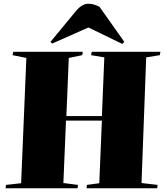

<svg xmlns="http://www.w3.org/2000/svg" viewBox="-20 -1007 888 1027"><path d="M525 -362H333L319 -28L397 -18L395 0H10L12 -18L93 -27L121 -697L47 -712L51 -730H423L420 -712L348 -697L335 -386H525L538 -700L467 -712L471 -730H838L835 -712L762 -700L737 -28L823 -18L821 0H443L445 -18L511 -27ZM645 -783 634 -772 453 -860 259 -774 250 -783 387 -949Q419 -987 453 -987Q469 -987 483 -982.5Q497 -978 512 -971Z"/></svg>

Font: Literata 72pt Black
Style: Italic
Weight: 900
Italic angle: -2°
Designer: Latin by Veronika Burian and Jose Scaglione. Greek by Irene Vlachou. Cyrillic by Vera Evstafieva
Foundry: TypeTogether
Version: Version 3.002